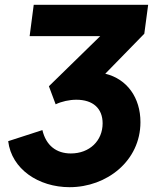

<svg xmlns="http://www.w3.org/2000/svg" viewBox="-20 -765 653 797"><path d="M269 12C423 12 563 -97 563 -258C563 -359 508 -437 417 -459L579 -625L595 -745H120L103 -615H396L183 -407L211 -332C236 -344 268 -351 297 -351C366 -351 406 -315 406 -253C406 -181 352 -128 274 -128C214 -128 171 -161 156 -225L14 -179C28 -63 140 12 269 12Z"/></svg>

Font: Mluvka ExtraBold
Style: Italic
Weight: 800
Italic angle: -8°
Designer: Modified by Jiří Krblich, Original typeface by Gumpita Rahayu
Foundry: Gumpita Rahayu & Jiří Krblich
Version: Version 2.000;Glyphs 3.1.1 (3134)